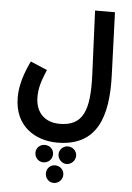

<svg xmlns="http://www.w3.org/2000/svg" viewBox="-64 -768 746 1086"><g transform="rotate(5 309.5 -225.0)"><path d="M38 -193C38 -31 157 42 282 42C511 42 565 -132 557 -363L544 -721H431L447 -354C455 -156 420 -65 287 -65C207 -65 149 -113 149 -206C149 -254 160 -293 189 -362L94 -402C44 -298 38 -234 38 -193ZM345 58C319 58 296 80 296 107C296 134 319 158 345 158C373 158 396 134 396 107C396 80 373 58 345 58ZM214 61C187 61 165 82 165 109C165 138 187 160 214 160C243 160 265 138 265 109C265 82 243 61 214 61ZM282 171C255 171 234 193 234 220C234 248 255 271 282 271C311 271 333 248 333 220C333 193 311 171 282 171Z"/></g></svg>

Font: Noto Sans Arabic UI XCn SmBd
Style: Regular
Weight: 600
Width: 2
Designer: Monotype Design Team, Nadine Chahine and Nizar Qandah
Foundry: Monotype Imaging Inc.
Version: Version 2.010